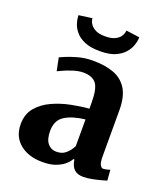

<svg xmlns="http://www.w3.org/2000/svg" viewBox="-131 -787 775 890"><g transform="rotate(20 256.5 -342.0)"><path d="M255 -563Q209 -563 180 -575.5Q151 -588 135.5 -606.5Q120 -625 114 -643Q108 -661 107 -673.5Q106 -686 106 -686L172 -695V-691Q172 -691 174 -682.5Q176 -674 184 -663.5Q192 -653 208.5 -644.5Q225 -636 255 -636Q285 -636 302.5 -644.5Q320 -653 327.5 -663.5Q335 -674 337 -682.5Q339 -691 339 -691V-695L406 -686Q406 -686 405 -673.5Q404 -661 397.5 -643Q391 -625 375 -606.5Q359 -588 330.5 -575.5Q302 -563 255 -563ZM181 11Q112 11 69.5 -24Q27 -59 27 -120Q27 -170 54.5 -202.5Q82 -235 124.5 -254.5Q167 -274 214.5 -283.5Q262 -293 302 -296V-325Q302 -395 282.5 -419.5Q263 -444 219 -444Q196 -444 168 -435Q140 -426 120 -416.5Q100 -407 100 -407L87 -471Q87 -471 109.5 -481Q132 -491 167.5 -501Q203 -511 242 -511Q301 -511 344 -495.5Q387 -480 411 -442Q435 -404 435 -336V-109Q435 -78 442 -67Q449 -56 456 -56Q465 -56 477.5 -59.5Q490 -63 490 -63L494 -11Q494 -11 475 -5.5Q456 0 430 5.5Q404 11 383 11Q354 11 338 -3.5Q322 -18 317 -51H312Q312 -51 306 -41.5Q300 -32 285 -20Q270 -8 245 1.5Q220 11 181 11ZM225 -56Q253 -56 269.5 -70Q286 -84 294 -97.5Q302 -111 302 -111V-243Q240 -236 203 -213Q166 -190 166 -137Q166 -96 182.5 -76Q199 -56 225 -56Z"/></g></svg>

Font: Arsenal SC
Style: Bold
Weight: 700
Designer: Andrij Shevchenko
Foundry: Stairsfor
Version: Version 2.001; ttfautohint (v1.8.4.7-5d5b)